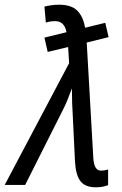

<svg xmlns="http://www.w3.org/2000/svg" viewBox="-74 -787 521 817"><path d="M334 10Q363 10 386 1V-66Q372 -61 355 -61Q326 -61 323 -116L295 -606L388 -629L374 -690L288 -669Q280 -717 254.5 -742Q229 -767 177 -767Q160 -767 143.5 -764.5Q127 -762 115 -759L121 -691Q139 -697 161 -697Q200 -697 209 -650L115 -627L129 -566L216 -587L220 -518L-54 0H33L191 -314Q203 -337 213 -361.5Q223 -386 232 -411Q232 -380 233 -348Q234 -316 236 -288L245 -101Q248 -43 268 -16.5Q288 10 334 10Z"/></svg>

Font: Noto Sans UI SemiCondensed
Style: Italic
Weight: 400
Width: 4
Italic angle: -12°
Designer: Monotype Design Team
Foundry: Monotype Imaging Inc.
Version: Version 1.901